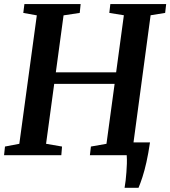

<svg xmlns="http://www.w3.org/2000/svg" viewBox="-24 -763 837 944"><path d="M588.5 160.5Q591.5 143.5 593.8 124Q596 104.5 597.5 83.8Q599 63 599.8 41.8Q600.5 20.5 599 0L555 -63H713.5Q705.5 -8 696 34.2Q686.5 76.5 676.5 107.2Q666.5 138 657 160.5ZM-4 0 0.5 -42.5 71 -56 157 -687.5 90.5 -699.5 96 -743H372.5L368 -699.5L288.5 -687.5L250.5 -407.5H547L585 -688L513.5 -699.5L518.5 -743H793L788 -699.5L716.5 -688L631.5 -56L703 -42.5L699 0H418L423 -42.5L499.5 -56L539.5 -350.5H242.5L202.5 -56L281 -42.5L277.5 0Z"/></svg>

Font: Merriweather 36pt SemiBold
Style: Italic
Weight: 600
Italic angle: -7.8°
Version: Version 2.101